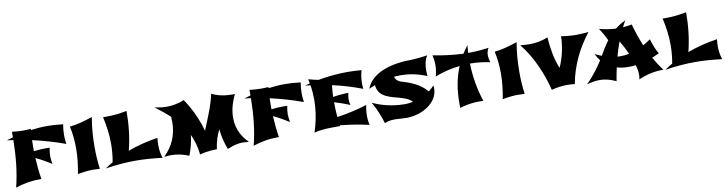

<svg xmlns="http://www.w3.org/2000/svg" viewBox="-24 -1359 8087 2141"><g transform="rotate(-10 4020.0 -288.5)"><path d="M331 0C318 -80 310 -160 306 -241C365 -214 423 -181 481 -143C476 -178 472 -210 472 -234C472 -265 476 -296 483 -327C448 -327 442 -328 436 -328C391 -328 347 -325 303 -319V-360C303 -388 303 -416 304 -444C429 -416 552 -380 673 -336C667 -374 665 -407 665 -439C665 -478 669 -518 676 -558C610 -566 553 -570 496 -570C434 -570 372 -565 311 -557C311 -561 311 -565 312 -570C280 -567 253 -566 229 -566C188 -566 143 -569 99 -575V-512C74 -505 50 -498 26 -490H28L99 -481C96 -295 80 -123 37 47C132 16 214 0 331 0ZM1005 -582C905 -549 831 -528 746 -519C764 -437 772 -353 772 -270C772 -171 760 -73 742 18C806 6 862 -1 915 -1C945 -1 969 2 993 2C982 -79 977 -164 977 -249C977 -362 986 -474 1005 -582Z M1704 3C1687 -44 1680 -94 1680 -146C1680 -173 1682 -200 1685 -226C1563 -208 1451 -179 1346 -140C1383 -287 1398 -434 1398 -582C1316 -566 1247 -558 1175 -558H1128C1151 -458 1165 -357 1165 -254C1165 -185 1159 -115 1146 -45C1116 -28 1087 -9 1059 10C1179 -9 1292 -18 1403 -18C1500 -18 1597 -10 1704 3Z M2621 -557C2562 -557 2455 -557 2361 -607C2338 -498 2301 -408 2256 -297L2222 -212C2158 -442 2046 -590 2046 -590C1972 -559 1903 -550 1848 -550C1784 -550 1738 -562 1711 -567C1772 -521 1827 -477 1876 -431C1878 -410 1879 -391 1879 -374C1879 -224 1825 -103 1723 -5C1751 -7 1781 -10 1801 -10C1867 -10 1934 4 2002 32C2031 -43 2050 -119 2058 -194C2091 -125 2113 -48 2122 39C2208 14 2301 14 2316 14C2326 -66 2349 -136 2381 -200C2389 -123 2407 -45 2437 32C2506 4 2554 -10 2610 -10C2636 -10 2656 -6 2682 -6C2622 -66 2555 -157 2555 -298C2555 -370 2571 -455 2621 -557Z M3021 0C3008 -80 3000 -160 2996 -241C3055 -214 3113 -181 3171 -143C3166 -178 3162 -210 3162 -234C3162 -265 3166 -296 3173 -327C3138 -327 3132 -328 3126 -328C3081 -328 3037 -325 2993 -319V-360C2993 -388 2993 -416 2994 -444C3119 -416 3242 -380 3363 -336C3357 -374 3355 -407 3355 -439C3355 -478 3359 -518 3366 -558C3300 -566 3243 -570 3186 -570C3124 -570 3062 -565 3001 -557C3001 -561 3001 -565 3002 -570C2970 -567 2943 -566 2919 -566C2878 -566 2833 -569 2789 -575V-512C2764 -505 2740 -498 2716 -490H2718L2789 -481C2786 -295 2770 -123 2727 47C2822 16 2904 0 3021 0Z M3714 -2 3712 -11C3822 0 3930 17 4040 42C4032 6 4028 -29 4028 -64C4028 -100 4033 -141 4041 -183C3925 -147 3812 -122 3701 -107C3696 -164 3694 -222 3694 -275C3752 -259 3810 -238 3868 -214C3862 -238 3859 -259 3859 -278C3859 -303 3863 -327 3869 -351C3807 -350 3749 -345 3694 -335C3696 -379 3699 -423 3704 -467C3818 -442 3930 -408 4041 -366C4038 -390 4037 -411 4037 -427C4037 -478 4044 -527 4058 -575C4000 -579 3951 -582 3901 -582C3788 -582 3676 -571 3567 -551C3529 -558 3492 -567 3454 -578L3464 -529L3406 -514H3408C3428 -512 3448 -510 3468 -507C3477 -451 3481 -396 3481 -342C3481 -222 3460 -101 3420 21C3507 -2 3580 -2 3714 -2Z M4818 -267C4798 -246 4776 -227 4754 -211C4683 -303 4557 -348 4468 -373C4468 -373 4413 -388 4402 -439C4426 -441 4450 -443 4476 -443C4562 -443 4662 -427 4771 -382C4771 -382 4767 -411 4767 -442C4767 -491 4774 -562 4808 -610C4679 -590 4572 -590 4572 -590C4572 -590 4193 -590 4107 -354C4107 -354 4132 -368 4176 -384C4180 -339 4196 -300 4234 -270C4328 -197 4489 -209 4562 -127C4530 -120 4497 -117 4466 -117C4401 -117 4256 -126 4105 -197C4105 -197 4167 -100 4212 53C4294 15 4378 37 4459 37C4637 37 4820 -71 4820 -234C4820 -245 4820 -256 4818 -267Z M5336 -2C5288 -145 5265 -290 5261 -437C5338 -437 5416 -428 5487 -412C5477 -445 5473 -470 5473 -491C5473 -528 5483 -552 5496 -574C5411 -562 5338 -557 5265 -557H5262C5263 -586 5265 -614 5268 -643C5246 -615 5227 -586 5209 -558C5094 -562 4978 -578 4865 -600C4874 -562 4879 -524 4879 -488C4879 -449 4873 -407 4861 -361C4953 -398 5050 -420 5143 -430C5089 -301 5068 -166 5068 -19C5068 -4 5068 16 5069 31C5146 7 5220 -3 5293 -3C5298 -3 5304 -2 5336 -2Z M5815 -582C5715 -549 5641 -528 5556 -519C5574 -437 5582 -353 5582 -270C5582 -171 5570 -73 5552 18C5616 6 5672 -1 5725 -1C5755 -1 5779 2 5803 2C5792 -79 5787 -164 5787 -249C5787 -362 5796 -474 5815 -582Z M6624 -554C6571 -550 6526 -546 6483 -546C6433 -546 6376 -551 6314 -560C6314 -449 6284 -320 6237 -216C6191 -326 6173 -444 6162 -575C6095 -545 6022 -534 5954 -534C5922 -534 5886 -536 5849 -540C5975 -389 6066 -169 6109 10C6171 -6 6230 -14 6283 -14C6310 -14 6339 -13 6373 -9C6409 -210 6499 -395 6624 -554Z M7355 -184C7327 -229 7304 -287 7284 -355C7256 -335 7227 -318 7199 -302C7166 -382 7137 -466 7113 -553C7077 -546 7044 -542 7012 -539C7024 -564 7037 -588 7051 -611C7008 -592 6969 -567 6933 -538C6871 -541 6807 -551 6745 -568C6775 -525 6809 -463 6825 -425C6787 -374 6754 -320 6724 -267C6700 -276 6674 -287 6648 -300C6662 -270 6678 -244 6697 -221C6663 -167 6596 -70 6507 18C6564 2 6611 -5 6653 -5C6752 -5 6837 41 6837 41C6846 -12 6855 -63 6866 -111C6907 -98 6952 -93 6998 -93C7024 -93 7052 -94 7079 -98C7091 -57 7097 -19 7097 12C7097 31 7096 49 7089 66C7183 24 7272 5 7373 5C7337 -43 7304 -94 7274 -148C7301 -159 7328 -171 7355 -184ZM7028 -236C6995 -229 6962 -226 6929 -226C6917 -226 6906 -226 6894 -227C6910 -285 6928 -340 6947 -391C6978 -339 7005 -286 7028 -236Z M8040 3C8023 -44 8016 -94 8016 -146C8016 -173 8018 -200 8021 -226C7899 -208 7787 -179 7682 -140C7719 -287 7734 -434 7734 -582C7652 -566 7583 -558 7511 -558H7464C7487 -458 7501 -357 7501 -254C7501 -185 7495 -115 7482 -45C7452 -28 7423 -9 7395 10C7515 -9 7628 -18 7739 -18C7836 -18 7933 -10 8040 3Z"/></g></svg>

Font: Shojumaru
Style: Regular
Weight: 400
Designer: Astigmatic (AOETI)
Foundry: Astigmatic (AOETI)
Version: Version 1.000